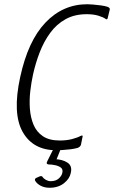

<svg xmlns="http://www.w3.org/2000/svg" viewBox="-20 -700 538 906"><path d="M362 -17Q359 -7 346 -2Q332 2 312 4.5Q292 7 274 8Q256 9 246 9Q136 9 87 -77.5Q38 -164 75 -335Q112 -507 194.5 -593.5Q277 -680 392 -680Q402 -680 419.5 -678.5Q437 -677 456 -674.5Q475 -672 487 -668Q493 -666 496 -662.5Q499 -659 498 -655L489 -618Q487 -604 478 -611Q467 -619 444 -626Q421 -633 389 -633Q332 -633 289.5 -609.5Q247 -586 217 -545Q187 -504 167.5 -453.5Q148 -403 136 -349Q128 -313 123 -270.5Q118 -228 121 -187Q124 -146 138 -112Q152 -78 182 -57.5Q212 -37 262 -37Q295 -37 321 -44Q347 -51 359 -58Q367 -62 369 -60Q371 -58 369 -52ZM314 116Q309 143 282 164.5Q255 186 214 186Q190 186 172 176.5Q154 167 146 153Q144 150 145 146Q146 142 150 140L168 132Q177 129 181 135Q186 143 197 149Q208 155 219 155Q243 155 257 142.5Q271 130 274 116Q278 99 267.5 91Q257 83 240.5 79.5Q224 76 209 76Q203 75 201 72Q199 69 203 61L233 1Q236 -4 240 -4.5Q244 -5 246 -5H265Q269 -5 267 2L242 64L238 51Q275 52 298.5 67.5Q322 83 314 116Z"/></svg>

Font: Glory Light
Style: Italic
Weight: 300
Italic angle: -12°
Version: Version 1.011